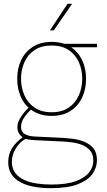

<svg xmlns="http://www.w3.org/2000/svg" viewBox="-20 -749 558 1004"><path d="M250 -143Q193 -143 152.5 -168.5Q112 -194 91 -238Q70 -282 70 -337Q70 -392 91 -435.5Q112 -479 152.5 -504.5Q193 -530 250 -530Q308 -530 348 -504.5Q388 -479 409 -435.5Q430 -392 430 -337Q430 -282 409 -238Q388 -194 348 -168.5Q308 -143 250 -143ZM250 -162Q304 -162 339.5 -186.5Q375 -211 392.5 -251Q410 -291 410 -337Q410 -384 392.5 -423.5Q375 -463 339.5 -487Q304 -511 250 -511Q196 -511 160.5 -487Q125 -463 107.5 -423.5Q90 -384 90 -337Q90 -291 107.5 -251Q125 -211 160.5 -186.5Q196 -162 250 -162ZM245 235Q200 235 160 228Q120 221 89 205Q58 189 40.5 163Q23 137 23 99Q23 58 43 26Q63 -6 98 -31V-32Q86 -40 78.5 -52.5Q71 -65 71 -84Q71 -110 89.5 -138Q108 -166 132 -188L147 -180Q122 -158 106 -134Q90 -110 90 -85Q90 -60 108.5 -48.5Q127 -37 163 -35L310 -28Q329 -27 358.5 -23.5Q388 -20 417.5 -9Q447 2 467 25Q487 48 487 89Q487 126 464 159.5Q441 193 388 214Q335 235 245 235ZM248 216Q328 216 376 198.5Q424 181 446 152.5Q468 124 468 91Q468 58 451.5 38.5Q435 19 409.5 9Q384 -1 357 -4.5Q330 -8 309 -9L162 -16Q137 -18 126 -20Q115 -22 106 -26L117 -25Q83 -6 62.5 27Q42 60 42 97Q42 133 60.5 156.5Q79 180 109 193Q139 206 175.5 211Q212 216 248 216ZM310 -520H487V-502H344ZM241 -590 333 -729H357L261 -590Z"/></svg>

Font: Murecho Thin
Style: Regular
Weight: 100
Designer: Neil Summerour
Foundry: Positype
Version: Version 1.010